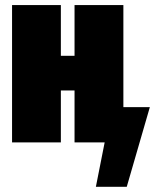

<svg xmlns="http://www.w3.org/2000/svg" viewBox="-20 -554 603 747"><path d="M460 -137.2H563L473.1 172.9H353L387.2 0H270V-202.1H216.8V0H26.9V-534.2H216.8V-336.9H270V-534.2H460Z"/></svg>

Font: Fira Sans Compressed Heavy
Style: Regular
Weight: 900
Width: 1
Designer: Carrois Corporate & Edenspiekermann AG
Foundry: Carrois Corporate GbR & Edenspiekermann AG
Version: Version 4.203;PS 004.203;hotconv 1.0.88;makeotf.lib2.5.64775